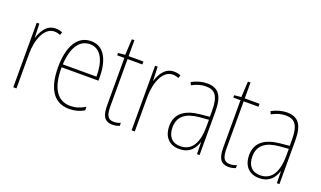

<svg xmlns="http://www.w3.org/2000/svg" viewBox="-70 -1060 2463 1473"><g transform="rotate(20 1162.0 -323.5)"><path d="M229 -535C157 -535 121 -470 104 -414H102L98 -527H77V0H103V-283C103 -394 145 -510 229 -510C248 -510 264 -505 277 -500L285 -524C268 -532 248 -535 229 -535Z M519 -537C402 -537 347 -423 347 -263C347 -97 404 10 535 10C583 10 621 -2 656 -22V-51C613 -26 578 -15 535 -15C427 -15 372 -106 373 -271H674V-298C674 -424 633 -537 519 -537ZM519 -512C610 -512 650 -417 649 -295H374C382 -440 436 -512 519 -512Z M891 -14C840 -14 827 -49 827 -119V-503H948V-527H827V-657H806L799 -528L742 -522V-503H801V-120C801 -37 819 10 890 10C914 10 930 5 946 -1V-26C932 -19 912 -14 891 -14Z M1195 -535C1123 -535 1087 -470 1070 -414H1068L1064 -527H1043V0H1069V-283C1069 -394 1111 -510 1195 -510C1214 -510 1230 -505 1243 -500L1251 -524C1234 -532 1214 -535 1195 -535Z M1465 -537C1424 -537 1380 -524 1342 -503L1352 -480C1395 -504 1432 -512 1465 -512C1540 -512 1572 -471 1572 -351V-303L1499 -296C1375 -284 1303 -234 1303 -129C1303 -53 1344 10 1434 10C1520 10 1556 -43 1573 -96H1575L1577 0H1598V-356C1598 -486 1557 -537 1465 -537ZM1499 -273 1573 -279V-220C1572 -98 1533 -13 1434 -13C1368 -13 1330 -55 1330 -129C1330 -219 1389 -263 1499 -273Z M1839 -14C1788 -14 1775 -49 1775 -119V-503H1896V-527H1775V-657H1754L1747 -528L1690 -522V-503H1749V-120C1749 -37 1767 10 1838 10C1862 10 1878 5 1894 -1V-26C1880 -19 1860 -14 1839 -14Z M2117 -537C2076 -537 2032 -524 1994 -503L2004 -480C2047 -504 2084 -512 2117 -512C2192 -512 2224 -471 2224 -351V-303L2151 -296C2027 -284 1955 -234 1955 -129C1955 -53 1996 10 2086 10C2172 10 2208 -43 2225 -96H2227L2229 0H2250V-356C2250 -486 2209 -537 2117 -537ZM2151 -273 2225 -279V-220C2224 -98 2185 -13 2086 -13C2020 -13 1982 -55 1982 -129C1982 -219 2041 -263 2151 -273Z"/></g></svg>

Font: Noto Sans Ethiopic Condensed Thin
Style: Regular
Weight: 100
Width: 3
Designer: Monotype Design Team
Foundry: Monotype Imaging Inc.
Version: Version 2.102